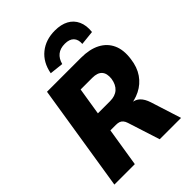

<svg xmlns="http://www.w3.org/2000/svg" viewBox="-263 -1068 1195 1195"><g transform="rotate(-45 335.0 -470.0)"><path d="M26 0 138 -705H437Q513 -705 564 -678.5Q615 -652 638 -602Q661 -552 651 -480Q643 -416 612.5 -372Q582 -328 534 -304Q486 -280 426 -276L431 -285L463 -284Q493 -282 514.5 -261.5Q536 -241 549 -201L613 0H425L357 -212Q352 -228 343.5 -238Q335 -248 323.5 -252Q312 -256 296 -256H247L206 0ZM267 -386H374Q419 -386 445.5 -409.5Q472 -433 479 -478Q484 -522 464 -544.5Q444 -567 399 -567H296ZM327 -760 236 -770Q251 -851 306 -895.5Q361 -940 442 -940Q496 -940 533 -920Q570 -900 587.5 -861.5Q605 -823 599 -770L504 -760Q507 -797 487.5 -817.5Q468 -838 428 -838Q387 -838 362 -818Q337 -798 327 -760Z"/></g></svg>

Font: Nunito Sans 10pt SemiCondensed Black
Style: Italic
Weight: 900
Width: 4
Italic angle: -9°
Designer: Vernon Adams
Foundry: Vernon Adams
Version: Version 3.101;gftools[0.9.27]